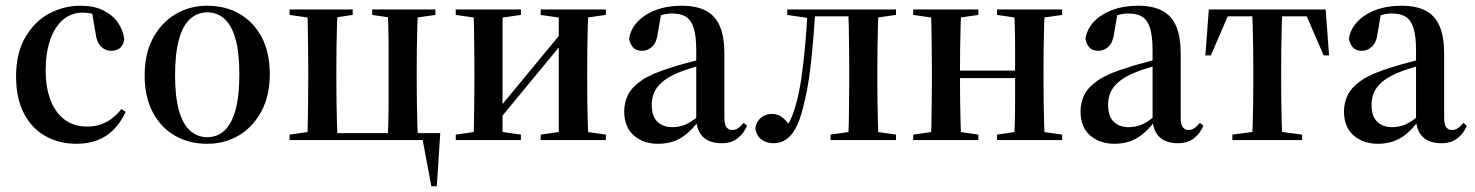

<svg xmlns="http://www.w3.org/2000/svg" viewBox="-20 -488 5138 669"><path d="M247 13Q186 13 138 -14Q90 -41 63 -93.5Q36 -146 36 -221Q36 -302 67.5 -357Q99 -412 150 -440Q201 -468 262 -468Q306 -468 338.5 -452.5Q371 -437 390 -410.5Q409 -384 413 -351Q410 -331 398.5 -321Q387 -311 367 -311Q347 -311 332 -325.5Q317 -340 313 -372L300 -449L340 -421Q323 -436 304 -440Q285 -444 268 -444Q229 -444 200 -419.5Q171 -395 155 -349.5Q139 -304 139 -241Q139 -186 155 -142Q171 -98 203.5 -72.5Q236 -47 284 -47Q310 -47 331.5 -54.5Q353 -62 370.5 -75.5Q388 -89 403 -108L418 -98Q400 -60 374.5 -35Q349 -10 317 1.5Q285 13 247 13Z M702 13Q639 13 590 -15Q541 -43 512.5 -96.5Q484 -150 484 -226Q484 -302 513.5 -356Q543 -410 592 -439Q641 -468 702 -468Q766 -468 815 -439.5Q864 -411 892 -358Q920 -305 920 -229Q920 -154 890.5 -99.5Q861 -45 812 -16Q763 13 702 13ZM702 -10Q737 -10 762 -33Q787 -56 800.5 -104.5Q814 -153 814 -229Q814 -305 800.5 -352.5Q787 -400 762 -422.5Q737 -445 702 -445Q668 -445 642.5 -422Q617 -399 603.5 -350.5Q590 -302 590 -226Q590 -151 603.5 -103Q617 -55 642.5 -32.5Q668 -10 702 -10Z M1050 0Q1052 -24 1052.5 -60Q1053 -96 1053.5 -135Q1054 -174 1054 -205V-249Q1054 -281 1053.5 -320Q1053 -359 1052.5 -395Q1052 -431 1050 -455H1157Q1155 -431 1154 -395Q1153 -359 1152.5 -320Q1152 -281 1152 -249V-205Q1152 -174 1152.5 -135Q1153 -96 1154 -60Q1155 -24 1157 0ZM1330 0Q1332 -24 1333 -60Q1334 -96 1334 -135Q1334 -174 1334 -205V-249Q1334 -281 1334 -320Q1334 -359 1333 -395Q1332 -431 1330 -455H1437Q1435 -431 1434 -395Q1433 -359 1432.5 -320Q1432 -281 1432 -249V-205Q1432 -174 1432.5 -135Q1433 -96 1434 -60Q1435 -24 1437 0ZM1483 161 1450 -15 1486 0H1120V-24H1514L1502 161ZM989 -436V-455H1209V-436L1122 -423H1080ZM1277 -436V-455H1497V-436L1406 -423H1365ZM989 0V-19L1080 -32H1124V0Z M1568 0V-19L1659 -32H1705L1795 -19V0ZM1864 0V-19L1953 -32H2000L2091 -19V0ZM1629 0Q1631 -24 1631.5 -60Q1632 -96 1632.5 -135Q1633 -174 1633 -205V-249Q1633 -281 1632.5 -320Q1632 -359 1631.5 -395Q1631 -431 1629 -455H1731V0ZM1711 -61 1694 -100H1710L1829 -244L1948 -388L1959 -348H1948L1829 -204ZM1927 0V-455H2031Q2029 -431 2028 -395Q2027 -359 2026.5 -320Q2026 -281 2026 -249V-205Q2026 -174 2026.5 -135Q2027 -96 2028 -60Q2029 -24 2031 0ZM1568 -436V-455H1795V-436L1705 -423H1659ZM1864 -436V-455H2091V-436L2000 -423H1953Z M2273 13Q2222 13 2188.5 -16Q2155 -45 2155 -100Q2155 -131 2168.5 -158Q2182 -185 2216.5 -208.5Q2251 -232 2314 -251Q2331 -257 2353 -263Q2375 -269 2402.5 -276.5Q2430 -284 2460 -291V-273Q2415 -259 2384.5 -249.5Q2354 -240 2339 -233Q2305 -218 2286 -201Q2267 -184 2259 -165Q2251 -146 2251 -123Q2251 -82 2271 -63.5Q2291 -45 2321 -45Q2340 -45 2356 -49.5Q2372 -54 2391 -66.5Q2410 -79 2435 -104L2443 -65H2413Q2392 -37 2370 -19.5Q2348 -2 2324 5.5Q2300 13 2273 13ZM2495 11Q2452 11 2430 -10.5Q2408 -32 2406 -70V-73V-312Q2406 -361 2397.5 -389Q2389 -417 2371 -429Q2353 -441 2322 -441Q2305 -441 2289 -436.5Q2273 -432 2256 -426L2285 -448L2272 -372Q2268 -340 2252.5 -325.5Q2237 -311 2217 -311Q2197 -311 2186.5 -322Q2176 -333 2172 -353Q2180 -404 2230.5 -436Q2281 -468 2356 -468Q2407 -468 2440 -450.5Q2473 -433 2488.5 -396Q2504 -359 2504 -301V-78Q2504 -54 2511.5 -44.5Q2519 -35 2531 -35Q2542 -35 2550.5 -40.5Q2559 -46 2571 -60L2583 -50Q2572 -23 2550 -6Q2528 11 2495 11Z M2676 11Q2650 11 2632.5 -2.5Q2615 -16 2612 -41Q2615 -64 2631 -77.5Q2647 -91 2669 -91Q2693 -91 2709.5 -76Q2726 -61 2737 -44V-37H2718V-44Q2730 -59 2738.5 -80Q2747 -101 2753 -123Q2765 -165 2772.5 -217.5Q2780 -270 2785.5 -330.5Q2791 -391 2794 -455H2821Q2818 -404 2814 -355.5Q2810 -307 2805 -262.5Q2800 -218 2793 -179.5Q2786 -141 2777 -109Q2767 -68 2752.5 -41.5Q2738 -15 2719 -2Q2700 11 2676 11ZM2723 -436V-455H2813L2812 -423H2810ZM2812 -431V-455H2989V-431ZM2874 0V-19L2965 -32H3011L3102 -19V0ZM2934 0Q2937 -24 2937.5 -60Q2938 -96 2938.5 -135Q2939 -174 2939 -205V-249Q2939 -281 2938.5 -320Q2938 -359 2937.5 -395Q2937 -431 2934 -455H3041Q3040 -431 3039 -395Q3038 -359 3037.5 -320Q3037 -281 3037 -249V-205Q3037 -174 3037.5 -135Q3038 -96 3039 -60Q3040 -24 3041 0ZM2967 -423V-455H3102V-436L3009 -423Z M3223 0Q3225 -24 3225.5 -60Q3226 -96 3226.5 -135Q3227 -174 3227 -205V-249Q3227 -281 3226.5 -320Q3226 -359 3225.5 -395Q3225 -431 3223 -455H3330Q3328 -431 3327 -395Q3326 -359 3325.5 -320Q3325 -281 3325 -249V-205Q3325 -174 3325.5 -135Q3326 -96 3327 -60Q3328 -24 3330 0ZM3513 0Q3515 -24 3516 -60Q3517 -96 3517 -135Q3517 -174 3517 -205V-249Q3517 -281 3517 -320Q3517 -359 3516 -395Q3515 -431 3513 -455H3621Q3619 -431 3618 -395Q3617 -359 3616.5 -320Q3616 -281 3616 -249V-205Q3616 -174 3616.5 -135Q3617 -96 3618 -60Q3619 -24 3621 0ZM3162 0V-19L3253 -32H3299L3389 -19V0ZM3162 -436V-455H3389V-436L3299 -423H3253ZM3454 0V-19L3543 -32H3590L3681 -19V0ZM3454 -436V-455H3681V-436L3590 -423H3543ZM3293 -216V-242H3544V-216Z M3863 13Q3812 13 3778.5 -16Q3745 -45 3745 -100Q3745 -131 3758.5 -158Q3772 -185 3806.5 -208.5Q3841 -232 3904 -251Q3921 -257 3943 -263Q3965 -269 3992.5 -276.5Q4020 -284 4050 -291V-273Q4005 -259 3974.5 -249.5Q3944 -240 3929 -233Q3895 -218 3876 -201Q3857 -184 3849 -165Q3841 -146 3841 -123Q3841 -82 3861 -63.5Q3881 -45 3911 -45Q3930 -45 3946 -49.5Q3962 -54 3981 -66.5Q4000 -79 4025 -104L4033 -65H4003Q3982 -37 3960 -19.5Q3938 -2 3914 5.5Q3890 13 3863 13ZM4085 11Q4042 11 4020 -10.5Q3998 -32 3996 -70V-73V-312Q3996 -361 3987.5 -389Q3979 -417 3961 -429Q3943 -441 3912 -441Q3895 -441 3879 -436.5Q3863 -432 3846 -426L3875 -448L3862 -372Q3858 -340 3842.5 -325.5Q3827 -311 3807 -311Q3787 -311 3776.5 -322Q3766 -333 3762 -353Q3770 -404 3820.5 -436Q3871 -468 3946 -468Q3997 -468 4030 -450.5Q4063 -433 4078.5 -396Q4094 -359 4094 -301V-78Q4094 -54 4101.5 -44.5Q4109 -35 4121 -35Q4132 -35 4140.5 -40.5Q4149 -46 4161 -60L4173 -50Q4162 -23 4140 -6Q4118 11 4085 11Z M4180 -295 4192 -455H4599L4611 -295H4592L4528 -443L4561 -431H4231L4263 -443L4199 -295ZM4274 0V-19L4372 -32H4419L4517 -19V0ZM4342 0Q4344 -24 4345 -60Q4346 -96 4346.5 -135Q4347 -174 4347 -205V-249Q4347 -281 4346.5 -320Q4346 -359 4345 -395Q4344 -431 4342 -455H4449Q4447 -431 4446 -395Q4445 -359 4444.5 -320Q4444 -281 4444 -249V-205Q4444 -174 4444.5 -135Q4445 -96 4446 -60Q4447 -24 4449 0Z M4781 13Q4730 13 4696.5 -16Q4663 -45 4663 -100Q4663 -131 4676.5 -158Q4690 -185 4724.5 -208.5Q4759 -232 4822 -251Q4839 -257 4861 -263Q4883 -269 4910.5 -276.5Q4938 -284 4968 -291V-273Q4923 -259 4892.5 -249.5Q4862 -240 4847 -233Q4813 -218 4794 -201Q4775 -184 4767 -165Q4759 -146 4759 -123Q4759 -82 4779 -63.5Q4799 -45 4829 -45Q4848 -45 4864 -49.5Q4880 -54 4899 -66.5Q4918 -79 4943 -104L4951 -65H4921Q4900 -37 4878 -19.5Q4856 -2 4832 5.5Q4808 13 4781 13ZM5003 11Q4960 11 4938 -10.5Q4916 -32 4914 -70V-73V-312Q4914 -361 4905.5 -389Q4897 -417 4879 -429Q4861 -441 4830 -441Q4813 -441 4797 -436.5Q4781 -432 4764 -426L4793 -448L4780 -372Q4776 -340 4760.5 -325.5Q4745 -311 4725 -311Q4705 -311 4694.5 -322Q4684 -333 4680 -353Q4688 -404 4738.5 -436Q4789 -468 4864 -468Q4915 -468 4948 -450.5Q4981 -433 4996.5 -396Q5012 -359 5012 -301V-78Q5012 -54 5019.5 -44.5Q5027 -35 5039 -35Q5050 -35 5058.5 -40.5Q5067 -46 5079 -60L5091 -50Q5080 -23 5058 -6Q5036 11 5003 11Z"/></svg>

Font: Source Serif 4 60pt SemiBold
Style: Regular
Weight: 600
Version: Version 4.004;hotconv 1.0.116;makeotfexe 2.5.65601